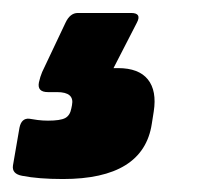

<svg xmlns="http://www.w3.org/2000/svg" viewBox="-48 -79 331 296"><path d="M49 197Q11 197 -14 192Q-30 189 -28 176L-18 118Q-15 103 -3 104Q2 105 10 106Q18 107 26 107Q45 107 52.5 103Q60 99 62 88L63 83Q67 63 40 63H26Q9 63 12 48Q14 39 17 32L53 -44Q60 -59 72 -59H154Q171 -59 163 -44L127 26H134Q166 26 180 43.5Q194 61 189 93L186 112Q173 197 49 197Z"/></svg>

Font: Sofia Sans ExtraBlack
Style: Italic
Weight: 1000
Italic angle: -9°
Designer: Botio Nikoltchev, Ani Petrova
Foundry: lettersoup
Version: Version 4.100; ttfautohint (v1.8.4.7-5d5b)